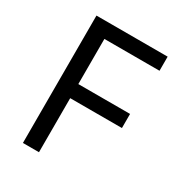

<svg xmlns="http://www.w3.org/2000/svg" viewBox="-171 -823 861 932"><g transform="rotate(30 259.5 -357.0)"><path d="M187 0H97V-714H496V-635H187V-382H477V-303H187Z"/></g></svg>

Font: Noto Sans Lao Looped
Style: Regular
Weight: 400
Designer: Mark Frömberg, Ben Mitchell
Foundry: The Fontpad Ltd
Version: Version 1.001